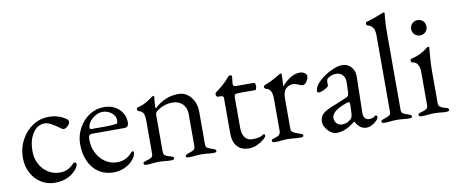

<svg xmlns="http://www.w3.org/2000/svg" viewBox="-64 -969 2965 1248"><g transform="rotate(-10 1418.5 -345.0)"><path d="M35 -180Q35 -244 63.5 -297.5Q92 -351 140 -382.5Q188 -414 246 -414Q311 -414 360 -379Q372 -370 372 -360Q372 -347 357 -333Q342 -319 329 -319Q324 -319 319 -322.5Q314 -326 308 -330Q283 -349 257 -363Q231 -377 214 -377Q165 -377 134.5 -331Q104 -285 104 -212Q104 -166 124 -127.5Q144 -89 179 -67Q214 -45 256 -45Q285 -45 306 -54.5Q327 -64 351 -88Q356 -93 361 -93Q366 -93 369 -89Q372 -85 372 -79Q372 -68 357 -48Q333 -17 296 -1Q259 15 213 15Q163 15 122.5 -10.5Q82 -36 58.5 -80.5Q35 -125 35 -180Z M417 -203Q417 -259 443.5 -308Q470 -357 514 -385.5Q558 -414 610 -414Q670 -414 708.5 -378.5Q747 -343 747 -288Q747 -257 717 -257H506Q492 -257 486.5 -249.5Q481 -242 481 -220Q481 -173 501.5 -133Q522 -93 557.5 -69.5Q593 -46 635 -46Q694 -46 733 -91Q739 -99 744 -99Q752 -99 752 -89Q752 -70 734 -47Q712 -18 676 -1.5Q640 15 600 15Q546 15 504.5 -12Q463 -39 440 -88.5Q417 -138 417 -203ZM599 -288Q646 -288 673 -293Q681 -294 681 -315Q681 -344 655.5 -364.5Q630 -385 595 -385Q573 -385 549.5 -371.5Q526 -358 511 -338Q496 -318 496 -298Q496 -288 508 -288Z M801 -8Q801 -15 806 -17.5Q811 -20 824 -24Q845 -29 856 -36.5Q867 -44 867 -62V-277Q867 -309 860 -326Q853 -343 830 -349Q820 -352 820 -362Q820 -373 829 -374Q860 -382 881.5 -394Q903 -406 929 -425Q936 -430 940 -430Q945 -430 945 -423L943 -402Q942 -394 941 -382.5Q940 -371 940 -359Q940 -349 942 -347Q978 -381 1017 -397.5Q1056 -414 1103 -414Q1151 -414 1183.5 -374Q1216 -334 1216 -275V-62Q1216 -44 1226.5 -37.5Q1237 -31 1259 -24Q1271 -20 1276.5 -16.5Q1282 -13 1282 -6Q1282 3 1262 3Q1235 3 1219 0Q1199 -2 1182 -2Q1166 -2 1144 0Q1128 3 1100 3Q1080 3 1080 -6Q1080 -13 1085.5 -16.5Q1091 -20 1103 -24Q1125 -31 1135.5 -37.5Q1146 -44 1146 -62V-272Q1146 -315 1121.5 -340Q1097 -365 1056 -366Q994 -366 945 -326Q937 -318 937 -303V-62Q937 -44 948 -36.5Q959 -29 980 -24Q992 -21 997.5 -17.5Q1003 -14 1003 -8Q1003 3 983 3Q957 3 940 0Q918 -2 902 -2Q886 -2 864 0Q848 3 821 3Q801 3 801 -8Z M1390 -105V-337Q1390 -346 1383.5 -349Q1377 -352 1358 -352H1352Q1347 -352 1343.5 -358Q1340 -364 1340 -372Q1340 -374 1342.5 -377.5Q1345 -381 1347 -383Q1401 -421 1436 -463Q1440 -468 1444 -471.5Q1448 -475 1453 -475Q1467 -475 1466 -464L1461 -419V-415Q1461 -406 1467 -403Q1473 -400 1485 -400H1599Q1603 -400 1606 -393.5Q1609 -387 1609 -378Q1609 -369 1606 -360.5Q1603 -352 1599 -352H1500Q1473 -352 1466.5 -348Q1460 -344 1460 -324V-127Q1460 -86 1477 -63.5Q1494 -41 1526 -41Q1554 -41 1570.5 -45Q1587 -49 1600 -59L1604 -61Q1611 -61 1611 -47Q1611 -41 1593 -25.5Q1575 -10 1548.5 2Q1522 14 1494 14Q1444 14 1417 -16.5Q1390 -47 1390 -105Z M1648 -8Q1648 -15 1653 -17.5Q1658 -20 1671 -24Q1709 -33 1709 -62V-277Q1709 -307 1700 -325.5Q1691 -344 1668 -349Q1664 -350 1661 -354Q1658 -358 1658 -362Q1658 -366 1661 -369.5Q1664 -373 1667 -374Q1707 -387 1766 -423Q1777 -430 1781 -430Q1786 -430 1786 -423Q1786 -396 1783 -348Q1783 -346 1785 -346Q1810 -376 1841 -395Q1872 -414 1900 -414Q1921 -414 1934.5 -405Q1948 -396 1948 -382Q1948 -366 1935.5 -348Q1923 -330 1909 -330Q1899 -330 1881 -339Q1878 -340 1867.5 -344Q1857 -348 1849 -348Q1820 -348 1800 -329Q1780 -310 1780 -264V-62Q1780 -49 1793 -40.5Q1806 -32 1833 -24Q1845 -20 1850.5 -17Q1856 -14 1856 -8Q1856 3 1836 3Q1809 3 1789 0Q1765 -2 1749 -2Q1733 -2 1711 0Q1695 3 1668 3Q1648 3 1648 -8Z M1990 -72Q1990 -103 2006.5 -121Q2023 -139 2061 -155L2163 -197Q2182 -205 2186 -211Q2190 -217 2191 -237L2193 -301Q2194 -328 2178 -346.5Q2162 -365 2134 -365Q2119 -365 2104 -360Q2089 -355 2079 -347Q2069 -340 2069 -318L2070 -300Q2070 -292 2044.5 -278.5Q2019 -265 2004 -265Q1999 -265 1996 -267.5Q1993 -270 1993 -274Q1993 -290 2003.5 -308.5Q2014 -327 2033 -343Q2067 -374 2109.5 -394Q2152 -414 2182 -414Q2218 -414 2241.5 -388.5Q2265 -363 2264 -325L2259 -85Q2258 -64 2268 -51Q2278 -38 2295 -38Q2320 -38 2332 -49Q2337 -54 2340 -54Q2345 -54 2348 -51Q2351 -48 2351 -43Q2351 -39 2348 -32.5Q2345 -26 2340 -21Q2324 -5 2305.5 4.5Q2287 14 2271 14Q2225 14 2198 -38H2195Q2162 -11 2132 1.5Q2102 14 2070 14Q2053 14 2034 0.5Q2015 -13 2002.5 -33.5Q1990 -54 1990 -72ZM2176 -58Q2182 -64 2185 -73Q2188 -82 2189 -99L2191 -148V-154Q2191 -162 2189 -165.5Q2187 -169 2182 -169Q2176 -169 2162 -164Q2112 -146 2090 -126Q2068 -106 2068 -87Q2068 -62 2082.5 -48Q2097 -34 2117 -34Q2152 -34 2176 -58Z M2371 -6Q2371 -13 2376.5 -16.5Q2382 -20 2394 -24Q2416 -31 2426.5 -37.5Q2437 -44 2437 -62V-566Q2437 -629 2391 -639Q2387 -640 2385 -643.5Q2383 -647 2383 -652Q2383 -662 2390 -664Q2429 -673 2479 -694L2503 -703Q2507 -705 2509 -705Q2511 -705 2512.5 -702.5Q2514 -700 2514 -698Q2514 -692 2510.5 -660Q2507 -628 2507 -562V-62Q2507 -44 2517.5 -37.5Q2528 -31 2550 -24Q2562 -20 2567.5 -16.5Q2573 -13 2573 -6Q2573 3 2553 3Q2527 3 2510 0Q2488 -2 2472 -2Q2456 -2 2434 0Q2418 3 2391 3Q2371 3 2371 -6Z M2616 0ZM2616 -8Q2616 -15 2621.5 -18Q2627 -21 2639 -24Q2662 -30 2672 -37.5Q2682 -45 2682 -62V-279Q2682 -345 2637 -352Q2627 -353 2627 -365Q2627 -376 2636 -377Q2697 -391 2741 -427Q2750 -434 2755 -434Q2761 -434 2761 -429Q2761 -418 2758 -391Q2757 -379 2754.5 -346.5Q2752 -314 2752 -294V-62Q2752 -46 2762.5 -38Q2773 -30 2795 -24Q2807 -21 2812.5 -18Q2818 -15 2818 -8Q2818 3 2798 3Q2773 3 2756 0Q2734 -2 2717 -2Q2701 -2 2679 0Q2663 3 2636 3Q2616 3 2616 -8ZM2666 -566Q2666 -588 2680.5 -602.5Q2695 -617 2716 -617Q2738 -617 2752.5 -602.5Q2767 -588 2767 -566Q2767 -545 2752.5 -530.5Q2738 -516 2716 -516Q2695 -516 2680.5 -530.5Q2666 -545 2666 -566Z"/></g></svg>

Font: EB Garamond
Style: Regular
Weight: 400
Designer: Georg Duffner and Octavio Pardo
Foundry: Georg Duffner
Version: Version 1.000; ttfautohint (v1.6)